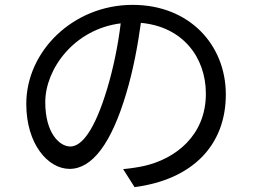

<svg xmlns="http://www.w3.org/2000/svg" viewBox="-20 -738 1040 789"><path d="M476 -642C465 -550 445 -455 420 -372C369 -203 316 -136 269 -136C224 -136 166 -192 166 -318C166 -454 284 -618 476 -642ZM559 -644C729 -629 826 -504 826 -353C826 -180 700 -85 572 -56C549 -51 518 -46 486 -43L533 31C770 0 908 -140 908 -350C908 -553 759 -718 525 -718C281 -718 88 -528 88 -311C88 -146 177 -44 266 -44C359 -44 438 -149 499 -355C527 -448 546 -550 559 -644Z"/></svg>

Font: Noto Sans Mono CJK HK
Style: Regular
Weight: 400
Designer: Ryoko NISHIZUKA 西塚涼子 (kana, bopomofo & ideographs); Paul D. Hunt (Latin, Greek & Cyrillic); Sandoll Communications 산돌커뮤니
Foundry: Adobe
Version: Version 2.004;hotconv 1.0.118;makeotfexe 2.5.65603